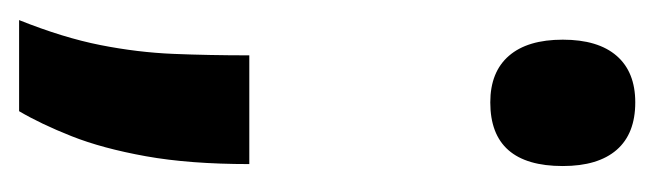

<svg xmlns="http://www.w3.org/2000/svg" viewBox="-276 -284 669 196"><g transform="rotate(90 58.0 -185.5)"><path d="M-20 129Q-2 84 5.5 46Q13 8 14.5 -28.5Q16 -65 16 -106H127Q127 -45 119 -0.5Q111 44 98.5 75.5Q86 107 73 129ZM64 -352Q33 -352 16.5 -371Q0 -390 0 -426Q0 -462 16.5 -481Q33 -500 64 -500Q96 -500 112.5 -481Q129 -462 129 -426Q129 -352 64 -352Z"/></g></svg>

Font: Bricolage Grotesque Condensed SemiBold
Style: Regular
Weight: 600
Width: 3
Designer: Mathieu Triay
Foundry: Atelier Triay
Version: Version 1.000;gftools[0.9.30]